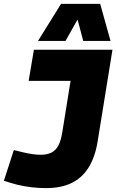

<svg xmlns="http://www.w3.org/2000/svg" viewBox="-50 -955 597 985"><path d="M-30 -28 21 -185Q49 -178 73 -172.5Q97 -167 118.5 -164Q140 -161 158 -161Q190 -161 212.5 -171.5Q235 -182 249 -207.5Q263 -233 270 -279L312 -540H97L124 -700H527L451 -230Q438 -150 405 -96.5Q372 -43 318 -16.5Q264 10 186 10Q147 10 110 5.5Q73 1 38 -7.5Q3 -16 -30 -28ZM145 -745 263 -935H464L517 -745H377L348 -855L286 -745Z"/></svg>

Font: Georama ExtraBold
Style: Italic
Weight: 800
Italic angle: -9°
Version: Version 1.001